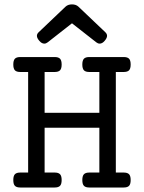

<svg xmlns="http://www.w3.org/2000/svg" viewBox="-20 -833 640 853"><path d="M560.5 -546.4Q560.5 -528.3 553.5 -520.8Q546.4 -513.2 529.8 -513.2H494.6V-66.4H529.8Q546.4 -66.4 553.5 -58.8Q560.5 -51.3 560.5 -33.2Q560.5 -15.1 553.5 -7.6Q546.4 0 529.8 0H376.5Q359.9 0 352.8 -7.6Q345.7 -15.1 345.7 -33.2Q345.7 -51.3 352.8 -58.8Q359.9 -66.4 376.5 -66.4H421.4V-265.6H178.2V-66.4H223.1Q239.7 -66.4 246.8 -58.8Q253.9 -51.3 253.9 -33.2Q253.9 -15.1 246.8 -7.6Q239.7 0 223.1 0H69.8Q53.2 0 46.1 -7.6Q39.1 -15.1 39.1 -33.2Q39.1 -51.3 46.1 -58.8Q53.2 -66.4 69.8 -66.4H105V-513.2H69.8Q53.2 -513.2 46.1 -520.8Q39.1 -528.3 39.1 -546.4Q39.1 -564.5 46.1 -572Q53.2 -579.6 69.8 -579.6H223.1Q239.7 -579.6 246.8 -572Q253.9 -564.5 253.9 -546.4Q253.9 -528.3 246.8 -520.8Q239.7 -513.2 223.1 -513.2H178.2V-332H421.4V-513.2H376.5Q359.9 -513.2 352.8 -520.8Q345.7 -528.3 345.7 -546.4Q345.7 -564.5 352.8 -572Q359.9 -579.6 376.5 -579.6H529.8Q546.4 -579.6 553.5 -572Q560.5 -564.5 560.5 -546.4ZM328.1 -803.7 447.8 -689.9Q455.6 -682.6 455.6 -673.8Q455.6 -663.6 444.3 -650.9Q434.1 -639.2 422.9 -639.2Q415 -639.2 407.7 -645L299.8 -729.5L191.9 -645Q184.6 -639.2 176.8 -639.2Q165.5 -639.2 155.3 -650.9Q144 -663.6 144 -673.8Q144 -682.6 151.9 -689.9L271.5 -803.7Q282.2 -813.5 299.8 -813.5Q317.4 -813.5 328.1 -803.7Z"/></svg>

Font: Courier Prime
Style: Regular
Weight: 400
Designer: Alan Dague-Greene, Quote-Unquote Apps
Foundry: Quote-Unquote Apps
Version: Version 3.018